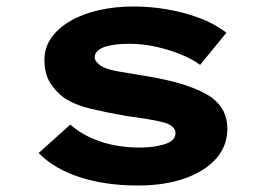

<svg xmlns="http://www.w3.org/2000/svg" viewBox="-20 -562 813 592"><path d="M405 10Q307 10 228 -15Q149 -40 99 -90L197 -178Q233 -145 288.5 -126Q344 -107 412 -107Q432 -107 451 -109.5Q470 -112 486.5 -117Q503 -122 512 -130.5Q521 -139 521 -152Q521 -172 490 -183Q469 -189 436.5 -194.5Q404 -200 372 -204Q309 -215 260.5 -226.5Q212 -238 178 -260Q150 -281 133.5 -308.5Q117 -336 117 -377Q117 -416 139 -446.5Q161 -477 199 -498.5Q237 -520 286.5 -531Q336 -542 392 -542Q444 -542 496 -533Q548 -524 595 -506.5Q642 -489 678 -461L597 -362Q573 -380 537 -394.5Q501 -409 460.5 -418Q420 -427 377 -427Q358 -427 339.5 -425Q321 -423 306 -418.5Q291 -414 281.5 -405.5Q272 -397 272 -386Q272 -378 277.5 -371.5Q283 -365 291 -359Q309 -348 343.5 -342Q378 -336 421 -329Q497 -317 549.5 -300Q602 -283 633 -261Q658 -242 669.5 -218.5Q681 -195 681 -165Q681 -112 646.5 -73Q612 -34 550 -12Q488 10 405 10Z"/></svg>

Font: Lexend Tera
Style: Bold
Weight: 700
Designer: Bonnie Shaver-Troup, Thomas Jockin
Foundry: Lexend
Version: Version 1.007